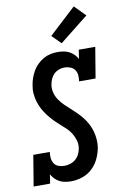

<svg xmlns="http://www.w3.org/2000/svg" viewBox="-110 -1045 704 1112"><g transform="rotate(-10 242.0 -489.5)"><path d="M217 8Q199 8 181 5Q163 2 148 -6Q133 -14 121.5 -26Q110 -38 101 -53L93 0H-4L26 -181H123Q120 -163 122 -145Q124 -127 133 -113Q142 -99 158.5 -93Q175 -87 193 -87Q210 -87 227.5 -92.5Q245 -98 259 -110Q273 -122 281 -138.5Q289 -155 292 -172Q296 -197 289 -220.5Q282 -244 269.5 -263.5Q257 -283 239.5 -299Q222 -315 204.5 -330.5Q187 -346 171 -363Q155 -380 141 -398.5Q127 -417 116 -438Q105 -459 98 -482Q91 -505 89 -529.5Q87 -554 92 -580Q95 -600 102.5 -621Q110 -642 121 -661Q132 -680 148.5 -696Q165 -712 184.5 -723Q204 -734 225.5 -738.5Q247 -743 268 -743Q286 -743 303.5 -740Q321 -737 336 -729Q351 -721 363 -709Q375 -697 383 -682L391 -735H488L458 -554H361Q364 -572 362.5 -590Q361 -608 351.5 -621.5Q342 -635 325.5 -641.5Q309 -648 291 -648Q275 -648 258.5 -642Q242 -636 229.5 -624Q217 -612 210 -596Q203 -580 200 -563Q196 -538 202.5 -514.5Q209 -491 222.5 -471.5Q236 -452 252.5 -436Q269 -420 286.5 -404.5Q304 -389 320.5 -372.5Q337 -356 351.5 -337.5Q366 -319 377 -298Q388 -277 394.5 -254Q401 -231 403 -206Q405 -181 401 -156Q395 -124 380.5 -93Q366 -62 340.5 -38Q315 -14 282 -3Q249 8 217 8ZM300 -789 248 -841 406 -987 469 -923Z"/></g></svg>

Font: Iosevka QP
Style: Bold Italic
Weight: 700
Italic angle: -9°
Designer: Belleve Invis
Foundry: Belleve Invis
Version: Version 20.0.0; ttfautohint (v1.8.4)